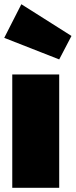

<svg xmlns="http://www.w3.org/2000/svg" viewBox="-28 -888 358 908"><path d="M73 -868 -8 -709 252 -607 310 -718ZM252 -536H30V0H252Z"/></svg>

Font: Fira Sans Ultra
Style: Regular
Weight: 950
Designer: Carrois Corporate & Edenspiekermann AG
Foundry: Carrois Corporate GbR & Edenspiekermann AG
Version: Version 4.203;PS 004.203;hotconv 1.0.88;makeotf.lib2.5.64775